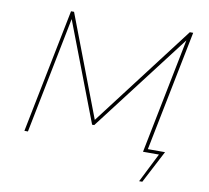

<svg xmlns="http://www.w3.org/2000/svg" viewBox="-91 -802 1160 1068"><g transform="rotate(10 489.0 -267.5)"><path d="M779 -19H876L780 165H762L845 0H755L885 -652L462 -99H450L236 -658L105 0H85L225 -700H242L460 -128L896 -700H915Z"/></g></svg>

Font: Montserrat Alternates Thin
Style: Italic
Weight: 250
Italic angle: -11.3°
Designer: Julieta Ulanovsky
Foundry: Julieta Ulanovsky
Version: Version 7.200